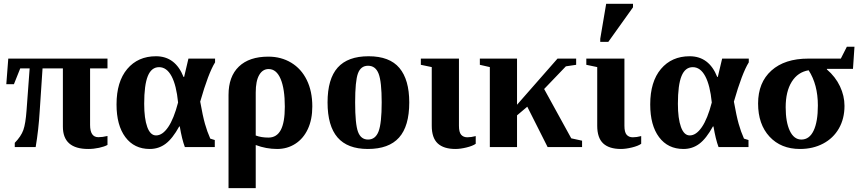

<svg xmlns="http://www.w3.org/2000/svg" viewBox="-20 -763 4458 996"><path d="M490.2 -51.3Q511.2 -51.3 537.6 -57.6V-11.2Q522 -2.4 494.1 3.7Q466.3 9.8 437.5 9.8Q306.2 9.8 306.2 -106V-408.2H200.7L186 -187Q180.2 -89.8 165 0H56.6V-22Q89.4 -55.7 101.1 -88.6Q112.8 -121.6 117.7 -189.9L133.8 -408.2H85L52.2 -326.2H12.7L22.9 -459H537.6V-408.2H447.3V-114.7Q447.3 -51.3 490.2 -51.3Z M756.8 9.8Q676.3 9.8 630.4 -51.5Q584.5 -112.8 584.5 -221.2Q584.5 -339.4 640.1 -405.3Q695.8 -471.2 789.1 -471.2Q889.6 -471.2 932.1 -363.8H935.1L957.5 -459H1095.7V-439.5Q1060.5 -382.8 1018.6 -235.8Q1031.7 -161.6 1043.2 -120.8Q1054.7 -80.1 1070.8 -43.9L1094.2 -36.6V0H939Q923.8 -40 912.6 -106.9H909.7Q875 -43.9 839.1 -17.1Q803.2 9.8 756.8 9.8ZM805.2 -414.6Q765.6 -414.6 746.8 -368.4Q728 -322.3 728 -224.6Q728 -147.9 743.9 -104.2Q759.8 -60.5 789.6 -60.5Q822.8 -60.5 852.3 -103.5Q881.8 -146.5 903.8 -231.4Q895 -320.8 869.9 -367.7Q844.7 -414.6 805.2 -414.6Z M1165.5 -270.5Q1165.5 -366.2 1219.2 -417.7Q1272.9 -469.2 1372.1 -469.2Q1438.5 -469.2 1490.7 -437.7Q1543 -406.2 1571.5 -347.9Q1600.1 -289.6 1600.1 -210.9Q1600.1 -143.1 1576.9 -93.5Q1553.7 -43.9 1512 -17.1Q1470.2 9.8 1417.5 9.8Q1360.8 9.8 1306.6 -10.7V212.9H1165.5ZM1372.6 -49.3Q1415.5 -49.3 1436.5 -88.6Q1457.5 -127.9 1457.5 -209.5Q1457.5 -301.8 1435.8 -353.3Q1414.1 -404.8 1373.5 -404.8Q1342.3 -404.8 1324.5 -373.8Q1306.6 -342.8 1306.6 -283.2V-60.1Q1335 -49.3 1372.6 -49.3Z M2103 -231.9Q2103 -108.4 2050 -49.3Q1997.1 9.8 1888.2 9.8Q1782.7 9.8 1731 -50Q1679.2 -109.9 1679.2 -231.9Q1679.2 -353.5 1731.7 -412.4Q1784.2 -471.2 1892.1 -471.2Q2001 -471.2 2052 -410.4Q2103 -349.6 2103 -231.9ZM1960 -231.9Q1960 -339.4 1944.1 -380.6Q1928.2 -421.9 1889.2 -421.9Q1851.6 -421.9 1836.9 -382.3Q1822.3 -342.8 1822.3 -231.9Q1822.3 -119.1 1837.2 -79.1Q1852.1 -39.1 1889.2 -39.1Q1927.7 -39.1 1943.8 -81.3Q1960 -123.5 1960 -231.9Z M2342.8 9.8Q2281.7 9.8 2250.7 -19Q2219.7 -47.9 2219.7 -110.8V-415L2163.1 -426.8V-459H2360.8V-110.4Q2360.8 -77.1 2372.3 -64Q2383.8 -50.8 2404.3 -50.8Q2424.3 -50.8 2447.8 -57.1V-17.1Q2432.1 -5.9 2399.9 2Q2367.7 9.8 2342.8 9.8Z M2968.8 -459V-426.8L2915.5 -418.9L2802.7 -301.3L2943.4 -45.4L2999.5 -33.2V0H2820.8L2715.3 -209.5L2662.1 -164.6V0H2521V-415L2469.2 -426.8V-459H2662.1V-219.7L2872.1 -459Z M3201.2 9.8Q3140.1 9.8 3109.1 -19Q3078.1 -47.9 3078.1 -110.8V-415L3021.5 -426.8V-459H3219.2V-110.4Q3219.2 -77.1 3230.7 -64Q3242.2 -50.8 3262.7 -50.8Q3282.7 -50.8 3306.2 -57.1V-17.1Q3290.5 -5.9 3258.3 2Q3226.1 9.8 3201.2 9.8ZM3093.8 -545.9V-562L3124.5 -743.2H3263.7V-725.1L3135.7 -545.9Z M3525.4 9.8Q3444.8 9.8 3398.9 -51.5Q3353 -112.8 3353 -221.2Q3353 -339.4 3408.7 -405.3Q3464.4 -471.2 3557.6 -471.2Q3658.2 -471.2 3700.7 -363.8H3703.6L3726.1 -459H3864.3V-439.5Q3829.1 -382.8 3787.1 -235.8Q3800.3 -161.6 3811.8 -120.8Q3823.2 -80.1 3839.4 -43.9L3862.8 -36.6V0H3707.5Q3692.4 -40 3681.2 -106.9H3678.2Q3643.6 -43.9 3607.7 -17.1Q3571.8 9.8 3525.4 9.8ZM3573.7 -414.6Q3534.2 -414.6 3515.4 -368.4Q3496.6 -322.3 3496.6 -224.6Q3496.6 -147.9 3512.5 -104.2Q3528.3 -60.5 3558.1 -60.5Q3591.3 -60.5 3620.8 -103.5Q3650.4 -146.5 3672.4 -231.4Q3663.6 -320.8 3638.4 -367.7Q3613.3 -414.6 3573.7 -414.6Z M4222.7 -215.8Q4222.7 -324.2 4174.8 -398.4Q4118.7 -389.2 4087.2 -338.9Q4055.7 -288.6 4055.7 -206.5Q4055.7 -129.9 4077.1 -84.5Q4098.6 -39.1 4137.2 -39.1Q4178.7 -39.1 4200.7 -85.4Q4222.7 -131.8 4222.7 -215.8ZM4269.5 -405.8V-402.8Q4314 -364.7 4337.4 -315.2Q4360.8 -265.6 4360.8 -213.9Q4360.8 -147.5 4331.8 -96.7Q4302.7 -45.9 4250 -18.1Q4197.3 9.8 4129.9 9.8Q4031.2 9.8 3971.9 -54.2Q3912.6 -118.2 3912.6 -226.1Q3912.6 -335 3981.7 -397Q4050.8 -459 4172.9 -459H4341.8L4373 -520.5H4412.6L4404.8 -405.8Z"/></svg>

Font: Liberation Serif
Style: Bold
Weight: 700
Designer: Steve Matteson
Foundry: Ascender Corporation
Version: Version 2.1.5